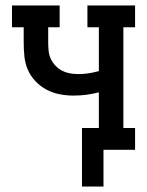

<svg xmlns="http://www.w3.org/2000/svg" viewBox="-20 -550 540 705"><path d="M281 135V-80H343V-211Q320 -205 297 -202Q274 -199 250 -199Q224 -199 198.5 -204Q173 -209 150.5 -221Q128 -233 110 -252Q92 -271 82 -294.5Q72 -318 69.5 -343.5Q67 -369 67 -395V-450H24V-530H199V-450H157V-395Q157 -379 158.5 -363.5Q160 -348 166.5 -334Q173 -320 184 -308.5Q195 -297 209 -290Q223 -283 238 -280.5Q253 -278 269 -278Q288 -278 306.5 -281Q325 -284 343 -289V-450H301V-530H476V-450H433V-80H476V0H360V135Z"/></svg>

Font: Iosevka Slab Medium
Style: Regular
Weight: 500
Monospace: yes
Designer: Belleve Invis
Foundry: Belleve Invis
Version: Version 11.1.1; ttfautohint (v1.8.3)